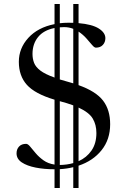

<svg xmlns="http://www.w3.org/2000/svg" viewBox="-20 -839 640 963"><path d="M253.5 104V10Q202 10 158.8 1.5Q115.5 -7 89.2 -24.5Q63 -42 63 -70Q63 -90.5 75.5 -104Q88 -117.5 111 -117.5Q120 -117.5 131.2 -103.8Q142.5 -90 158.8 -70.8Q175 -51.5 198 -35Q221 -18.5 253.5 -13.5V-339Q155 -368.5 114.8 -413.5Q74.5 -458.5 74.5 -529Q74.5 -597 122.2 -649.2Q170 -701.5 253.5 -718V-819H280V-722.5Q301.5 -725 324 -725Q336 -725 347.5 -724.5V-819H374V-723Q442.5 -717 475.5 -696Q508.5 -675 508.5 -647.5Q508.5 -627.5 496 -613.8Q483.5 -600 461 -600Q453 -600 441.5 -613.8Q430 -627.5 413.5 -646.2Q397 -665 374 -680.5V-412Q461 -381 496.8 -334.5Q532.5 -288 532.5 -216Q532.5 -139.5 489.5 -85.8Q446.5 -32 374 -8V104H347.5V-0.5Q315.5 7.5 280 9.5V104ZM321.5 -428.5Q335 -425 347.5 -421V-694.5Q325.5 -703 302 -703Q290.5 -703 280 -702V-440.5Q299 -434.5 321.5 -428.5ZM143 -568.5Q143 -544 151 -523.5Q159 -503 182.5 -485Q206 -467 253.5 -450V-698.5Q198.5 -687.5 170.8 -653Q143 -618.5 143 -568.5ZM280 -331.5V-11.5Q316 -12 347.5 -21V-310.5Q318 -321.5 280 -331.5ZM463.5 -171.5Q463.5 -213.5 445.2 -244.2Q427 -275 374 -299.5V-30.5Q414.5 -48.5 439 -84Q463.5 -119.5 463.5 -171.5Z"/></svg>

Font: Newsreader Display
Style: Regular
Weight: 400
Designer: Hugues Gentile
Foundry: Production Type
Version: Version 1.001